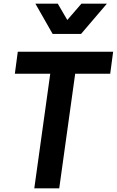

<svg xmlns="http://www.w3.org/2000/svg" viewBox="-20 -1027 637 1047"><path d="M422 -842 563 -1007H424L347 -918L295 -1007H173L267 -842ZM303 0 390 -625H581L597 -745H77L61 -625H254L167 0Z"/></svg>

Font: Plus Jakarta Sans
Style: Bold Italic
Weight: 700
Italic angle: -8°
Designer: Gumpita Rahayu
Foundry: Tokotype
Version: Version 2.071;gftools[0.9.30]